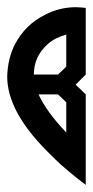

<svg xmlns="http://www.w3.org/2000/svg" viewBox="-20 -605 258 533"><path d="M87 -343H141L164 -321V-237C128 -275 102 -310 87 -343ZM164 -509V-420L141 -398H74C74 -432 87 -460 113 -483C128 -496 145 -504 164 -509ZM218 -583C209 -584 199 -585 190 -585C161 -585 132 -578 105 -564C69 -546 41 -519 22 -483C8 -456 1 -426 0 -393C0 -329 36 -261 108 -188C128 -168 142 -154 150 -147C159 -140 165 -134 170 -130C187 -116 199 -106 206 -101C213 -96 217 -93 218 -92V-343L190 -370L218 -398Z"/></svg>

Font: ABC-Love-Monogram
Style: Regular
Weight: 400
Designer: Sadat Fauzi
Foundry: Intuisi Creative
Version: Version 001.000